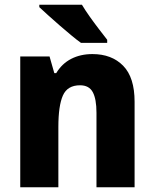

<svg xmlns="http://www.w3.org/2000/svg" viewBox="-20 -786 648 806"><path d="M368 -559Q449 -559 497 -510Q545 -461 545 -359V0H385V-313Q385 -370 369.5 -399Q354 -428 316 -428Q263 -428 244 -385Q225 -342 225 -253V0H65V-549H188L208 -479H216Q240 -519 279 -539Q318 -559 368 -559ZM324 -766Q337 -744 356.5 -716.5Q376 -689 396 -663Q416 -637 430 -619V-606H320Q303 -618 279 -638Q255 -658 229.5 -680Q204 -702 181.5 -722.5Q159 -743 145 -756V-766Z"/></svg>

Font: Noto Sans SemiCondensed ExtraBold
Style: Regular
Weight: 800
Width: 4
Designer: Monotype Design Team
Foundry: Monotype Imaging Inc.
Version: Version 2.013; ttfautohint (v1.8.4.7-5d5b)